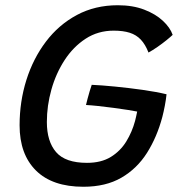

<svg xmlns="http://www.w3.org/2000/svg" viewBox="-20 -689 679 733"><path d="M298.3 24Q179.9 24 117.3 -38Q54.8 -99.9 54.8 -210.7Q54.8 -300.9 80.6 -383.2Q106.5 -465.5 155.2 -529.9Q203.9 -594.4 273.4 -631.7Q342.9 -669 429.7 -669Q487.1 -669 530.6 -652.2Q574.1 -635.5 601.8 -609.6Q629.6 -583.7 639.2 -555.9Q631.6 -548.6 615.9 -535.8Q600.2 -523.1 581.6 -510.1Q562.9 -497.1 546.9 -488.4Q534.9 -519.4 517.6 -537.7Q500.3 -556 475.2 -564Q450 -572 414.1 -572Q354.2 -572 307 -541.2Q259.8 -510.5 226.6 -459.5Q193.4 -408.4 176.2 -346.9Q158.9 -285.4 158.9 -223.3Q158.9 -149.1 194.2 -108.2Q229.5 -67.3 312 -67.3Q366.3 -67.3 403 -89.8Q439.6 -112.3 462 -148.8Q484.4 -185.4 495.6 -227.1Q497.8 -236.1 500 -245.6Q502.2 -255.1 503.7 -263.1Q493.1 -265.4 468.8 -269.2Q444.4 -273 414.2 -277.1Q384.1 -281.2 355.6 -284.2Q327.1 -287.2 308.3 -288.2Q310.3 -297.4 314.2 -311.8Q318.1 -326.2 322.4 -341Q326.8 -355.8 330.2 -365.2Q367.3 -363.6 419.2 -358.5Q471.1 -353.4 523.9 -346Q576.8 -338.5 615.8 -329.1Q613.6 -308.2 609.3 -285.5Q605 -262.8 599.7 -242.4Q579.3 -165.8 541.2 -105.4Q503 -45.1 443.4 -10.6Q383.8 24 298.3 24Z"/></svg>

Font: Grandstander Thin
Style: Italic
Weight: 100
Italic angle: -15°
Designer: Tyler Finck
Foundry: Etcetera Type Co
Version: Version 1.200